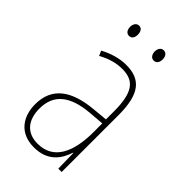

<svg xmlns="http://www.w3.org/2000/svg" viewBox="-219 -769 849 849"><g transform="rotate(45 205.0 -345.0)"><path d="M96 -668C96 -651 104 -636 121 -636C137 -636 145 -649 145 -668C145 -686 137 -700 121 -700C104 -700 96 -684 96 -668ZM250 -668C250 -651 259 -636 275 -636C292 -636 300 -650 300 -668C300 -686 291 -700 275 -700C259 -700 250 -685 250 -668ZM203 -537C162 -537 118 -524 80 -503L90 -480C133 -504 170 -512 203 -512C278 -512 310 -471 310 -351V-303L237 -296C113 -284 41 -234 41 -129C41 -53 82 10 172 10C258 10 294 -43 311 -96H313L315 0H336V-356C336 -486 295 -537 203 -537ZM237 -273 311 -279V-220C310 -98 271 -13 172 -13C106 -13 68 -55 68 -129C68 -219 127 -263 237 -273Z"/></g></svg>

Font: Noto Sans Condensed Thin
Style: Regular
Weight: 100
Width: 3
Designer: Monotype Design Team
Foundry: Monotype Imaging Inc.
Version: Version 2.013